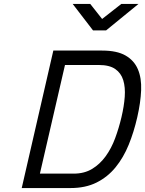

<svg xmlns="http://www.w3.org/2000/svg" viewBox="-20 -952 735 972"><path d="M90 0 250 -696H497Q572 -696 615.5 -671Q659 -646 678 -601.5Q697 -557 694.5 -495Q692 -433 675 -359Q658 -284 631.5 -219Q605 -154 565 -105Q525 -56 469 -28Q413 0 337 0ZM595 -359Q608 -414 611.5 -462Q615 -510 604 -546Q593 -582 563.5 -602.5Q534 -623 480 -623H309L182 -73H353Q407 -73 446.5 -97Q486 -121 515 -161Q544 -201 563 -252.5Q582 -304 595 -359ZM517 -798H451L348 -932H437L497 -856L594 -932H681Z"/></svg>

Font: Panefresco 400wt
Style: Italic
Weight: 400
Foundry: Campivisivi & Chank Co
Version: Version 1.001